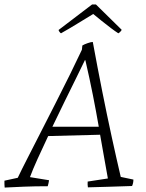

<svg xmlns="http://www.w3.org/2000/svg" viewBox="-33 -836 658 865"><path d="M-12 9Q-13 1 -13 -6.5Q-13 -14 -13 -22L47 -35Q64 -71 91.5 -124.5Q119 -178 151.5 -242Q184 -306 218 -372.5Q252 -439 282.5 -501Q313 -563 336 -612L338 -631Q346 -636 361.5 -641.5Q377 -647 385 -647L386 -642Q406 -533 427.5 -425Q449 -317 470.5 -218.5Q492 -120 511 -39L568 -27Q568 -11 562 2Q504 4 452.5 5.5Q401 7 363 8Q361 -4 362 -18L453 -32Q444 -81 435.5 -130Q427 -179 418 -229L184 -223Q158 -168 136 -119.5Q114 -71 102 -38L188 -24Q187 -18 185.5 -10.5Q184 -3 182 3Q125 3 75 5Q25 7 -12 9ZM350 -566Q334 -533 310 -484Q286 -435 258 -378.5Q230 -322 203 -265H412Q400 -334 385.5 -407.5Q371 -481 352 -563ZM500 -686Q486 -695 466 -710Q446 -725 425 -742Q404 -759 387 -773Q354 -753 314 -728.5Q274 -704 247 -689L242 -686Q239 -687 235 -692.5Q231 -698 231 -701L382 -816H399L515 -702Q515 -699 509 -693Q503 -687 500 -686Z"/></svg>

Font: Labrada Lght
Style: Italic
Weight: 300
Italic angle: -7°
Designer: Mercedes Jáuregui
Foundry: Omnibus-Type Team
Version: Version 1.000; ttfautohint (v1.8.4.7-5d5b)